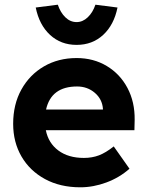

<svg xmlns="http://www.w3.org/2000/svg" viewBox="-20 -787 627 817"><path d="M322 10Q236 10 171.5 -25Q107 -60 71.5 -121Q36 -182 36 -260Q36 -343 71 -406Q106 -469 167 -504.5Q228 -540 306 -540Q378 -540 434.5 -506Q491 -472 522.5 -412.5Q554 -353 553 -277L552 -233H175Q186 -178 228.5 -146.5Q271 -115 337 -115Q372 -115 401 -126Q430 -137 464 -164L531 -69Q488 -31 432.5 -10.5Q377 10 322 10ZM308 -419Q198 -419 176 -321H418V-324Q415 -365 383.5 -392Q352 -419 308 -419ZM306 -596Q239 -596 193 -638.5Q147 -681 132 -755L226 -767Q237 -734 258 -713.5Q279 -693 306 -693Q332 -693 353.5 -713.5Q375 -734 386 -767L480 -755Q465 -681 419 -638.5Q373 -596 306 -596Z"/></svg>

Font: Readex Pro SemiBold
Style: Regular
Weight: 600
Designer: Bonnie Shaver-Troup, Thomas Jockin
Foundry: Lexend
Version: Version 1.204; ttfautohint (v1.8.4.7-5d5b)